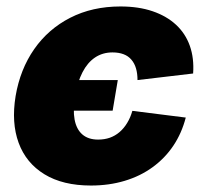

<svg xmlns="http://www.w3.org/2000/svg" viewBox="-20 -570 640 600"><path d="M264.2 9.8Q176.3 9.8 118.9 -25.4Q61.5 -60.5 38.3 -123.5Q15.1 -186.5 28.8 -270Q43 -353.5 86.9 -416.5Q130.9 -479.5 199.7 -514.6Q268.6 -549.8 356.4 -549.8Q413.1 -549.8 456.8 -534.9Q500.5 -520 530 -492.7Q559.6 -465.3 573.2 -426.8Q586.9 -388.2 583.5 -340.3L409.7 -319.8Q409.7 -340.3 405 -356.2Q400.4 -372.1 390.6 -383.5Q380.9 -395 366 -400.6Q351.1 -406.2 331.5 -406.2Q300.8 -406.2 277.1 -390.4Q253.4 -374.5 237.8 -344.2Q222.2 -314 214.8 -271Q207.5 -227.1 213.1 -196.5Q218.8 -166 237.3 -149.9Q255.9 -133.8 286.6 -133.8Q306.6 -133.8 323.2 -139.6Q339.8 -145.5 353.5 -157.2Q367.2 -168.9 377.4 -185.8Q387.7 -202.6 393.6 -223.6L560.5 -202.6Q547.9 -153.8 521.7 -114.7Q495.6 -75.7 457 -47.6Q418.5 -19.5 369.6 -4.9Q320.8 9.8 264.2 9.8ZM206.1 -224.1 222.2 -319.8H348.1L332 -224.1Z"/></svg>

Font: Inter 16pt Black
Style: Italic
Weight: 900
Italic angle: -9.3988°
Version: Version 4.001;git-66647c0bb